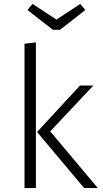

<svg xmlns="http://www.w3.org/2000/svg" viewBox="-20 -959 527 979"><path d="M163 0H105V-736L163 -743ZM236 -289 479 0H409L169 -286L388 -523H456ZM415 -908 286 -807H250L120 -908L146 -939L268 -859L389 -939Z"/></svg>

Font: Fira Sans Light
Style: Regular
Weight: 300
Designer: bBox Type GmbH & Carrois Corporate GbR & Edenspiekermann AG
Foundry: bBox Type GmbH & Carrois Corporate GbR & Edenspiekermann AG
Version: Version 4.301